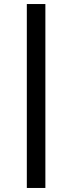

<svg xmlns="http://www.w3.org/2000/svg" viewBox="-20 -828 358 952"><path d="M113 -808H205V104H113Z"/></svg>

Font: Bitter SemiBold
Style: Regular
Weight: 600
Designer: Sol Matas, and Bitter project Authors
Foundry: Sol Matas
Version: Version 2.001